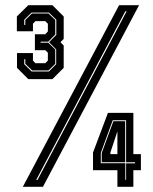

<svg xmlns="http://www.w3.org/2000/svg" viewBox="-20 -720 588 740"><path d="M89 -415 45.5 -458.5V-515.5H107V-486.5L116.5 -476.5H154.5L164.5 -486.5V-517L154.5 -526.5H114.5V-588H154.5L164.5 -599V-628.5L154.5 -638.5H116.5L107 -628.5V-599.5H45V-656.5L89 -700H182L225.5 -656.5V-570L213 -557.5L225.5 -544.5V-458.5L182 -415ZM102 -444.5H168.5L196.5 -472.5V-529.5L169 -557.5L197 -585.5V-644L168.5 -671.5H101.5L73.5 -644V-624H77.5V-643L103 -668H167L193 -643V-587L166 -559.5H136.5V-555.5H166L193 -529V-474L167 -448.5H103.5L77.5 -474V-491.5H73.5V-472.5ZM68 0 439 -700H516L145.5 0ZM119.5 -26.5H124.5L468 -676.5H463ZM432.5 0V-64H338.5V-132L396 -285H494V-126H523V-64H494V0ZM463 -27H466V-90.5H500.5V-94.5H466V-256.5H414.5L368.5 -130.5V-91H463ZM372 -94.5V-130L417 -253H462.5V-94.5ZM405.5 -126H432.5V-213.5L405.5 -132.5Z"/></svg>

Font: Tourney Expanded ExtraBold
Style: Regular
Weight: 800
Width: 7
Designer: Tyler Finck
Foundry: Etcetera Type Co
Version: Version 1.010; ttfautohint (v1.8.3)